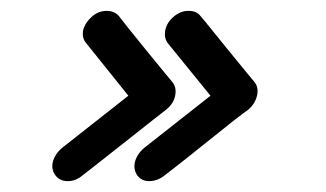

<svg xmlns="http://www.w3.org/2000/svg" viewBox="-20 -468 600 353"><path d="M176 -448Q191 -448 199 -438Q205 -430 215 -417.5Q225 -405 246.5 -378.5Q268 -352 282.5 -334.5Q297 -317 297 -317Q305 -307 302 -292Q299 -277 285 -266Q276 -259 260 -246.5Q244 -234 210 -207Q176 -180 153.5 -162.5Q131 -145 131 -145Q119 -135 104.5 -135Q90 -135 82 -145.5Q74 -156 77 -170Q81 -185 94 -196L216 -292Q139 -388 139 -388Q130 -398 133 -413Q137 -427 149 -437.5Q161 -448 176 -448ZM326 -448Q327 -448 327 -448Q342 -448 349 -438Q356 -430 366 -417.5Q376 -405 397.5 -378.5Q419 -352 433.5 -334.5Q448 -317 448 -317Q456 -307 452.5 -292Q449 -277 436 -266Q426 -259 410 -246.5Q394 -234 360.5 -207Q327 -180 304.5 -162.5Q282 -145 282 -145Q269 -135 254.5 -135Q240 -135 232.5 -145.5Q225 -156 228 -170Q232 -185 245 -196L367 -292Q289 -388 289 -388Q281 -398 284 -413Q287 -427 299.5 -437.5Q312 -448 326 -448Z"/></svg>

Font: Brass Mono
Style: Italic
Weight: 400
Italic angle: -13°
Monospace: yes
Version: Version 1.100; ttfautohint (v1.8.3) -l 8 -r 50 -G 200 -x 14 